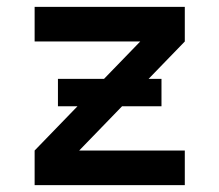

<svg xmlns="http://www.w3.org/2000/svg" viewBox="-20 -540 640 560"><path d="M81 0V-101L389 -419H81V-520H519V-419L211 -101H519V0ZM451 -230H149V-310H451Z"/></svg>

Font: Iosevka Extended
Style: Bold
Weight: 700
Width: 7
Monospace: yes
Designer: Belleve Invis
Foundry: Belleve Invis
Version: Version 32.5.0; ttfautohint (v1.8.4)